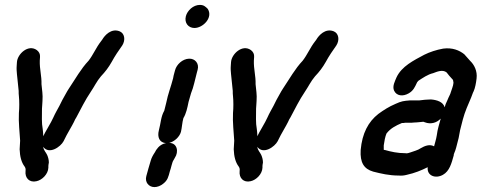

<svg xmlns="http://www.w3.org/2000/svg" viewBox="-20 -725 2004 782"><path d="M60 -117C61 -88 67 -64 80 -47C84 -41 85 -37 84 -28C81 0 100 20 129 13C152 8 176 -16 177 -42V-49C177 -52 178 -57 179 -63C179 -74 176 -85 172 -94C167 -105 158 -112 156 -127C180 -94 227 -127 239 -150L244 -160C250 -174 275 -215 281 -228C284 -236 288 -242 291 -247C309 -281 328 -319 349 -350C364 -372 374 -394 391 -414C409 -433 422 -450 435 -473C448 -497 463 -519 478 -540C492 -562 488 -590 466 -598C433 -610 407 -582 396 -563L390 -555C372 -532 359 -501 341 -478C309 -444 288 -405 261 -365C251 -350 244 -335 234 -318L222 -294C212 -275 206 -266 197 -246C189 -227 163 -186 156 -170V-175C156 -182 155 -190 154 -199C149 -225 151 -253 151 -283C152 -292 152 -302 153 -314C155 -341 151 -358 149 -382C150 -416 141 -443 142 -478L143 -493C144 -505 139 -514 130 -521C95 -546 51 -505 49 -472L48 -457C47 -445 48 -434 49 -423C52 -400 53 -379 56 -355C56 -347 56 -340 57 -333C59 -314 59 -285 57 -265C55 -226 60 -188 62 -152C61 -140 61 -129 60 -117Z M669 -143C690 -148 711 -167 717 -188C721 -204 722 -227 727 -244C738 -262 743 -285 748 -310L758 -345C769 -371 774 -401 782 -430L785 -441C792 -467 774 -487 750 -486C723 -485 699 -462 693 -439L690 -428C688 -421 686 -413 685 -406C676 -371 664 -342 657 -306L649 -274C635 -250 635 -223 627 -194C620 -167 629 -144 656 -142C639 -139 626 -129 616 -114L611 -105C603 -93 597 -82 594 -71C588 -50 581 -28 576 -8C569 17 586 37 609 37C621 37 634 32 645 23C663 9 666 -5 672 -28C676 -37 681 -66 687 -73L692 -82C709 -107 702 -143 669 -143ZM737 -659C730 -632 747 -611 772 -611C807 -611 849 -654 826 -689C817 -698 810 -705 794 -705C767 -705 743 -682 737 -659Z M932 -117C933 -88 939 -64 952 -47C956 -41 957 -37 956 -28C953 0 972 20 1001 13C1024 8 1048 -16 1049 -42V-49C1049 -52 1050 -57 1051 -63C1051 -74 1048 -85 1044 -94C1039 -105 1030 -112 1028 -127C1052 -94 1099 -127 1111 -150L1116 -160C1122 -174 1147 -215 1153 -228C1156 -236 1160 -242 1163 -247C1181 -281 1200 -319 1221 -350C1236 -372 1246 -394 1263 -414C1281 -433 1294 -450 1307 -473C1320 -497 1335 -519 1350 -540C1364 -562 1360 -590 1338 -598C1305 -610 1279 -582 1268 -563L1262 -555C1244 -532 1231 -501 1213 -478C1181 -444 1160 -405 1133 -365C1123 -350 1116 -335 1106 -318L1094 -294C1084 -275 1078 -266 1069 -246C1061 -227 1035 -186 1028 -170V-175C1028 -182 1027 -190 1026 -199C1021 -225 1023 -253 1023 -283C1024 -292 1024 -302 1025 -314C1027 -341 1023 -358 1021 -382C1022 -416 1013 -443 1014 -478L1015 -493C1016 -505 1011 -514 1002 -521C967 -546 923 -505 921 -472L920 -457C919 -445 920 -434 921 -423C924 -400 925 -379 928 -355C928 -347 928 -340 929 -333C931 -314 931 -285 929 -265C927 -226 932 -188 934 -152C933 -140 933 -129 932 -117Z M1687 -316H1649C1624 -314 1615 -313 1591 -302C1563 -290 1543 -277 1521 -261C1480 -229 1455 -182 1449 -114C1446 -63 1462 -37 1500 -26C1532 -18 1564 -10 1605 -10C1615 -9 1626 -10 1637 -13C1669 -20 1696 -31 1722 -44C1718 -9 1754 4 1784 -13C1811 -28 1819 -60 1828 -92C1828 -94 1828 -97 1830 -101C1833 -108 1836 -116 1838 -124L1848 -163C1850 -172 1852 -186 1854 -195L1865 -238C1873 -269 1887 -300 1899 -328C1903 -337 1905 -346 1909 -353C1915 -366 1919 -387 1921 -405C1925 -436 1911 -462 1895 -477C1888 -485 1877 -497 1871 -504C1851 -520 1823 -532 1785 -527C1757 -522 1730 -513 1708 -502C1665 -479 1616 -455 1595 -410C1589 -395 1577 -374 1585 -356C1595 -334 1621 -331 1645 -345C1664 -356 1670 -371 1679 -390C1681 -392 1683 -395 1684 -396C1701 -407 1722 -422 1744 -427C1760 -433 1783 -443 1799 -430C1805 -422 1814 -411 1821 -404C1826 -400 1826 -396 1827 -388C1826 -374 1819 -360 1816 -349C1814 -341 1810 -335 1807 -328L1801 -314C1797 -306 1793 -297 1791 -288C1785 -310 1760 -318 1735 -320C1723 -320 1699 -318 1687 -316ZM1548 -114C1547 -114 1545 -114 1543 -115V-120V-133C1545 -149 1549 -169 1554 -181C1570 -202 1591 -213 1617 -224C1621 -224 1626 -224 1630 -225H1646C1653 -225 1660 -225 1667 -226C1674 -226 1683 -227 1693 -228C1696 -228 1700 -229 1703 -229H1705C1706 -229 1708 -228 1710 -227C1736 -217 1760 -226 1775 -242C1769 -219 1762 -199 1759 -174C1756 -156 1752 -145 1748 -129C1730 -139 1710 -131 1693 -121C1684 -114 1662 -108 1651 -104C1647 -103 1638 -99 1631 -101C1599 -101 1573 -107 1548 -114Z"/></svg>

Font: Dictator
Style: Ita
Weight: 500
Version: Version MIL.1277